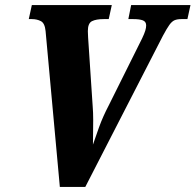

<svg xmlns="http://www.w3.org/2000/svg" viewBox="-20 -734 768 754"><path d="M159 -612Q156 -643 140.5 -651Q125 -659 105 -659H93L105 -714H419L407 -659H387Q358 -659 341.5 -651Q325 -643 325 -612Q325 -606 325.5 -599Q326 -592 326 -587L344 -316Q346 -292 346 -263Q346 -234 345.5 -208Q345 -182 345 -166Q354 -193 369 -234.5Q384 -276 407 -320L538 -583Q547 -602 550.5 -613.5Q554 -625 554 -634Q554 -649 541 -654Q528 -659 504 -659H484L495 -714H728L716 -659H692Q676 -659 665.5 -654.5Q655 -650 645 -636Q635 -622 620 -594L315 0H215Z"/></svg>

Font: Noto Serif Condensed ExtraBold
Style: Italic
Weight: 800
Width: 3
Italic angle: -12°
Designer: Monotype Design Team
Foundry: Monotype Imaging Inc.
Version: Version 2.014; ttfautohint (v1.8.4.7-5d5b)